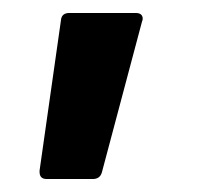

<svg xmlns="http://www.w3.org/2000/svg" viewBox="-20 -131 305 296"><path d="M52 145Q41 145 41 134Q41 133 41 132L74 -100Q75 -111 87 -111H189Q200 -111 200 -102Q200 -100 199 -98L137 135Q134 145 123 145Z"/></svg>

Font: LinhAnh
Style: Bold
Weight: 700
Designer: Jeremy Tribby
Foundry: Tribby Type
Version: Version 1.408